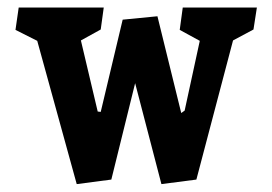

<svg xmlns="http://www.w3.org/2000/svg" viewBox="-20 -459 702 496"><path d="M76.2 -353.5 178.2 16.6 267.6 4.9 329.1 -244.1 397 16.6 487.3 4.9 582 -354.5 634.8 -382.8 643.6 -439.5H452.1L444.3 -381.8L496.1 -353.5L457 -173.3L448.2 -167L386.7 -417L296.9 -408.2L240.2 -169.9L232.4 -170.9L189 -354.5L240.2 -382.8L248 -439.5H28.3L20 -381.8Z"/></svg>

Font: Neuton
Style: Bold
Weight: 700
Designer: Brian M Zick
Foundry: Brian M Zick
Version: Version 1.560